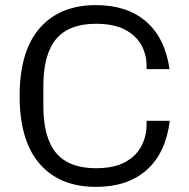

<svg xmlns="http://www.w3.org/2000/svg" viewBox="-20 -720 738 750"><path d="M355 10Q213.3 10 135 -80Q56.7 -170 56.7 -345Q56.7 -520 135 -610Q213.3 -700 355 -700Q476.3 -700 550.4 -636.1Q624.6 -572.2 642.3 -450H552.6V-462.2Q552.6 -506.5 532.2 -543.8Q511.8 -581 468.2 -604.1Q424.6 -627.1 355 -627.1Q249.3 -627.1 199.3 -567.6Q149.3 -508 149.3 -382.9V-307.1Q149.3 -182 199.3 -122.4Q249.3 -62.9 355 -62.9Q424.6 -62.9 468.2 -86.4Q511.8 -110 532.2 -149.1Q552.6 -188.2 552.6 -233.8V-248H643.3Q627.3 -121.8 552.8 -55.9Q478.3 10 355 10Z"/></svg>

Font: Mozilla Text ExtraLight
Style: Regular
Weight: 200
Designer: Studio DRAMA
Foundry: Studio DRAMA
Version: Version 1.000